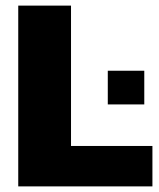

<svg xmlns="http://www.w3.org/2000/svg" viewBox="-20 -664 568 684"><path d="M45 -644H233V-144H523V0H45ZM364 -412H494V-292H364Z"/></svg>

Font: Kanit Bold
Style: Regular
Weight: 700
Designer: Katatrad Team
Foundry: CadsonDemak
Version: Version 1.000